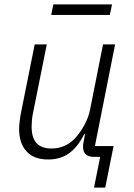

<svg xmlns="http://www.w3.org/2000/svg" viewBox="-20 -714 608 874"><path d="M213 -646 223 -694H490L480 -646ZM408 140 436 0H407Q382 0 370 -12Q358 -24 358 -45Q358 -51 358.5 -56.5Q359 -62 361 -70L367 -103H363Q335 -46 295.5 -17Q256 12 199 12Q134 12 100.5 -25Q67 -62 67 -127Q67 -141 69 -158Q71 -175 74 -193L138 -512H193L129 -193Q126 -178 125 -162Q124 -146 124 -136Q124 -88 146 -63Q168 -38 215 -38Q245 -38 272.5 -49.5Q300 -61 324 -87Q347 -113 365 -146.5Q383 -180 390 -215L449 -512H504L412 -49H497L459 140Z"/></svg>

Font: IBM Plex Sans Light
Style: Italic
Weight: 300
Italic angle: -11.31°
Designer: Mike Abbink, Paul van der Laan, Pieter van Rosmalen
Foundry: Bold Monday
Version: Version 3.201